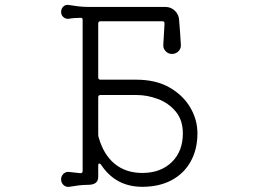

<svg xmlns="http://www.w3.org/2000/svg" viewBox="-20 -744 1040 776"><path d="M260 11Q247 13 237 4Q227 -5 227 -19Q227 -33 237 -42Q247 -51 260 -49Q271 -48 282 -46.5Q293 -45 305 -44Q314 -44 314 -53V-664Q314 -672 307 -672Q294 -672 281 -671Q268 -670 257 -668Q245 -667 236 -675Q227 -683 227 -696Q227 -709 236 -717.5Q245 -726 257 -724Q275 -721 296 -718.5Q317 -716 336 -716H648Q671 -716 687 -700.5Q703 -685 704 -662Q706 -636 708 -610.5Q710 -585 711 -563Q712 -548 701.5 -537Q691 -526 675 -526Q660 -526 649.5 -537Q639 -548 640 -563L645 -649Q645 -658 637 -658H386Q377 -658 377 -649V-431Q377 -422 386 -422H530Q610 -422 665 -390.5Q720 -359 749 -309.5Q778 -260 778 -205Q778 -140 750.5 -91Q723 -42 673 -15.5Q623 11 555 11Q447 11 388 -79Q385 -83 382 -83Q377 -83 377 -76V-29Q377 3 336 3Q317 3 297 5.5Q277 8 260 11ZM555 -45Q629 -45 674 -88.5Q719 -132 719 -205Q719 -259 690 -293.5Q661 -328 618 -344Q575 -360 532 -360H386Q377 -360 377 -351V-200Q377 -197 377.5 -194Q378 -191 379 -188Q399 -118 444 -81.5Q489 -45 555 -45Z"/></svg>

Font: Kiwi Maru Light
Style: Regular
Weight: 300
Designer: Hiroki-Chan
Version: Version 1.100